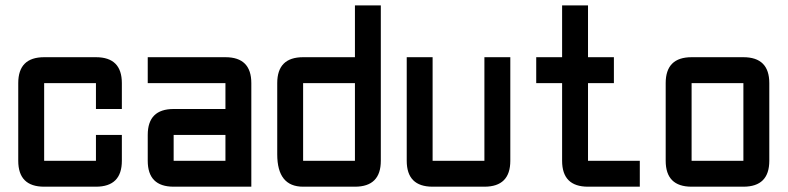

<svg xmlns="http://www.w3.org/2000/svg" viewBox="-20 -704 2970 724"><path d="M341.8 0H146.5Q48.8 0 48.8 -97.7V-390.6Q48.8 -488.3 146.5 -488.3H341.8Q439.5 -488.3 439.5 -390.6V-293H341.8V-390.6H146.5V-97.7H341.8V-195.3H439.5V-97.7Q439.5 0 341.8 0Z M927.7 0H634.8Q537.1 0 537.1 -97.7V-195.3Q537.1 -293 634.8 -293H830.1V-390.6H537.1V-488.3H830.1Q927.7 -488.3 927.7 -390.6ZM634.8 -97.7H830.1V-195.3H634.8Z M1416 -97.7Q1416 0 1318.4 0H1123Q1025.4 0 1025.4 -122.1V-390.6Q1025.4 -488.3 1123 -488.3H1318.4V-683.6H1416ZM1123 -97.7H1318.4V-390.6H1123Z M1806.6 -488.3H1904.3V-97.7Q1904.3 0 1806.6 0H1611.3Q1513.7 0 1513.7 -97.7V-488.3H1611.3V-97.7H1806.6Z M2197.3 0Q2099.6 0 2099.6 -97.7V-390.6H2002V-488.3H2099.6V-683.6H2197.3V-488.3H2294.9V-390.6H2197.3V-97.7H2392.6V0Z M2783.2 0H2587.9Q2490.2 0 2490.2 -97.7V-390.6Q2490.2 -488.3 2587.9 -488.3H2783.2Q2880.9 -488.3 2880.9 -390.6V-97.7Q2880.9 0 2783.2 0ZM2783.2 -97.7V-390.6H2587.9V-97.7Z"/></svg>

Font: BabelStone Runic Norse
Style: Regular
Weight: 400
Designer: Andrew West
Foundry: BabelStone
Version: Version 3.002 March 14, 2022